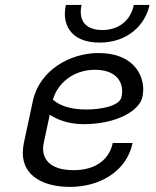

<svg xmlns="http://www.w3.org/2000/svg" viewBox="-20 -728 623 765"><path d="M242.5 -708.3C240 -696.7 238.3 -684.2 238.3 -673.3C238.3 -608.3 281.7 -558.3 376.7 -558.3C488.3 -558.3 558.3 -627.5 575.8 -708.3H513.3C498.3 -638.3 445 -608.3 387.5 -608.3C338.3 -608.3 301.7 -630 301.7 -680.8C301.7 -689.2 302.5 -698.3 305 -708.3ZM190.8 -330.8C207.5 -391.7 268.3 -450 358.3 -450C435 -450 466.7 -410 466.7 -364.2C466.7 -356.7 465.8 -349.2 464.2 -341.7C456.7 -305 380.8 -291.7 324.2 -291.7C255.8 -291.7 215.8 -309.2 190.8 -330.8ZM372.5 -516.7C259.2 -516.7 136.7 -448.3 110.8 -325L75 -158.3C72.5 -144.2 70.8 -131.7 70.8 -119.2C70.8 -24.2 156.7 16.7 259.2 16.7C375 16.7 484.2 -43.3 508.3 -158.3H429.2C417.5 -100.8 370 -50 273.3 -50C189.2 -50 151.7 -85.8 151.7 -135.8C151.7 -142.5 152.5 -150.8 154.2 -158.3L178.3 -270.8C207.5 -251.7 252.5 -233.3 312.5 -233.3C446.7 -233.3 535.8 -287.5 547.5 -341.7C549.2 -350.8 550.8 -360.8 550.8 -370.8C550.8 -436.7 505 -516.7 372.5 -516.7Z"/></svg>

Font: BoonHome
Style: Book Oblique
Weight: 400
Italic angle: -12°
Designer: Sungsit Sawaiwan
Foundry: Sungsit Sawaiwan
Version: Version 0.2